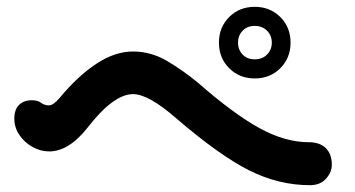

<svg xmlns="http://www.w3.org/2000/svg" viewBox="-20 -719 1040 563"><path d="M622 -594Q622 -639 652 -669Q682 -699 727 -699Q772 -699 802 -669Q832 -639 832 -594Q832 -549 802 -519Q772 -489 727 -489Q682 -489 652 -519Q622 -549 622 -594ZM777 -594Q777 -615 763 -629Q749 -643 727 -643Q705 -643 691.5 -629Q678 -615 678 -594Q678 -573 691.5 -559Q705 -545 727 -545Q749 -545 763 -559Q777 -573 777 -594ZM498 -371Q416 -443 370 -443Q313 -443 237 -345Q182 -275 124 -275Q99 -275 75.5 -288Q52 -301 37 -323Q22 -345 22 -371Q22 -398 36 -411.5Q50 -425 73 -425Q92 -425 101 -417Q111 -410 124 -410Q136 -410 155 -432Q208 -496 262.5 -532Q317 -568 370 -568Q422 -568 468.5 -541Q515 -514 561 -476Q665 -385 740.5 -343.5Q816 -302 885 -302Q918 -302 935.5 -284.5Q953 -267 953 -236Q953 -214 936 -195Q919 -176 889 -176Q797 -176 710.5 -219.5Q624 -263 498 -371Z"/></svg>

Font: Tsukimi Rounded
Style: Bold
Weight: 700
Designer: Takashi Funayama
Foundry: Takashi Funayama
Version: Version 1.032; ttfautohint (v1.8.3)